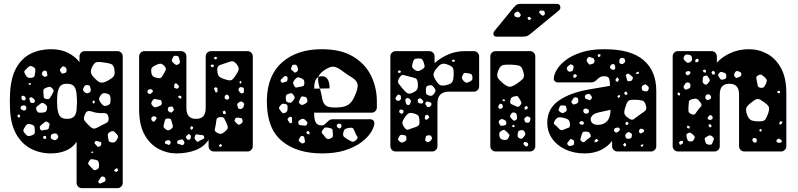

<svg xmlns="http://www.w3.org/2000/svg" viewBox="-20 -785 4135 995"><path d="M404 190Q393 190 385 182Q377 174 377 163V-50Q355 -18 320.5 -4Q286 10 244 10Q186 10 139 -15Q92 -40 63.5 -91Q35 -142 32 -220Q31 -243 31 -260Q31 -277 32 -299Q36 -383 64.5 -433.5Q93 -484 139.5 -507Q186 -530 244 -530Q296 -530 333 -511Q370 -492 392 -463V-493Q392 -504 400 -512Q408 -520 419 -520H589Q600 -520 608 -512Q616 -504 616 -493V163Q616 174 608 182Q600 190 589 190ZM520 -461Q496 -465 483 -463.5Q470 -462 459 -441Q448 -419 452 -406Q456 -393 474 -376Q491 -359 503 -357Q515 -355 537 -366Q559 -378 568 -388Q577 -398 573 -424Q569 -448 556.5 -453Q544 -458 520 -461ZM150 -439Q141 -444 135.5 -443Q130 -442 123 -434Q114 -425 108.5 -419.5Q103 -414 109 -403Q116 -389 122.5 -384.5Q129 -380 145 -382Q158 -385 159.5 -393Q161 -401 163 -414Q164 -425 161.5 -430Q159 -435 150 -439ZM313 -440Q306 -443 303 -439.5Q300 -436 294 -430Q288 -423 293 -415Q296 -409 298.5 -406Q301 -403 307 -404Q316 -406 320 -408Q324 -410 325 -418Q327 -434 313 -440ZM224 -406Q223 -412 221.5 -415Q220 -418 214 -419Q204 -420 199 -410Q194 -400 202 -393Q207 -388 210.5 -387Q214 -386 220 -389Q226 -392 225.5 -396Q225 -400 224 -406ZM141 -352 134 -355 127 -352 131 -346 138 -345ZM327 -169Q353 -169 364.5 -182Q376 -195 377 -219Q379 -242 379 -256.5Q379 -271 377 -293Q376 -320 365.5 -335.5Q355 -351 327 -351Q299 -351 289.5 -335.5Q280 -320 277 -293Q274 -260 277 -227Q280 -200 289.5 -184.5Q299 -169 327 -169ZM435 -344Q426 -345 421.5 -342Q417 -339 413 -330Q409 -322 410.5 -317.5Q412 -313 419 -307Q429 -298 441 -304Q448 -308 449.5 -312Q451 -316 450 -324Q448 -333 446 -338Q444 -343 435 -344ZM252 -326Q243 -336 235.5 -335Q228 -334 216 -329Q206 -324 205 -318.5Q204 -313 205 -302Q206 -289 207 -281.5Q208 -274 220 -272Q233 -269 237 -275Q241 -281 248 -292Q254 -303 257 -310Q260 -317 252 -326ZM553 -270Q553 -283 550 -289.5Q547 -296 535 -300Q521 -304 514 -301.5Q507 -299 499 -287Q492 -276 493.5 -269Q495 -262 503 -251Q511 -241 517.5 -237.5Q524 -234 537 -239Q549 -243 551 -250Q553 -257 553 -270ZM110 -283Q104 -291 95 -288Q90 -286 91 -283Q92 -280 92 -275Q92 -268 98 -266Q102 -265 105 -264.5Q108 -264 111 -268Q116 -276 110 -283ZM153 -274Q148 -279 144.5 -280.5Q141 -282 136 -279Q130 -276 132 -272Q134 -268 135 -262Q136 -258 137 -255.5Q138 -253 143 -252Q149 -251 153 -251Q157 -251 160 -257Q162 -263 160 -266.5Q158 -270 153 -274ZM469 -264 461 -263 459 -255 465 -247 472 -255ZM208 -249Q199 -254 193.5 -250.5Q188 -247 180 -240Q172 -234 168.5 -229.5Q165 -225 169 -215Q173 -205 178.5 -202.5Q184 -200 195 -201Q207 -202 213.5 -204Q220 -206 223 -218Q226 -230 222.5 -236Q219 -242 208 -249ZM116 -229Q114 -235 111.5 -237Q109 -239 103 -239Q96 -238 92 -236.5Q88 -235 87 -228Q85 -222 88.5 -219.5Q92 -217 98 -214Q105 -209 112 -215Q119 -221 116 -229ZM485 -200Q469 -202 457.5 -206.5Q446 -211 437 -209.5Q428 -208 421 -194Q410 -170 419 -158.5Q428 -147 447 -129Q461 -116 472 -119Q483 -122 500 -132Q520 -143 533 -149Q546 -155 542 -178Q539 -193 531.5 -196.5Q524 -200 512 -199Q500 -198 485 -200ZM82 -190 73 -192 70 -182 79 -174 85 -183ZM229 -151Q220 -157 215 -154Q210 -151 202 -144Q193 -137 188.5 -132.5Q184 -128 188 -117Q192 -107 198.5 -109Q205 -111 216 -112Q224 -113 228 -114.5Q232 -116 233 -123Q236 -134 237 -139.5Q238 -145 229 -151ZM160 -118Q159 -130 155 -134Q151 -138 139 -141Q128 -144 122.5 -141.5Q117 -139 111 -130Q104 -119 101.5 -112Q99 -105 108 -95Q117 -83 124.5 -80.5Q132 -78 146 -84Q159 -89 160 -96.5Q161 -104 160 -118ZM579 -96Q572 -104 566.5 -105.5Q561 -107 552 -102Q542 -97 540 -92Q538 -87 539 -76Q541 -64 543 -56.5Q545 -49 558 -47Q571 -45 577 -50Q583 -55 589 -67Q594 -77 590.5 -82.5Q587 -88 579 -96ZM279 -85Q275 -92 271 -93Q267 -94 259 -93Q251 -91 247.5 -88.5Q244 -86 243 -78Q242 -70 245 -67Q248 -64 255 -61Q267 -55 275 -64Q281 -70 282 -74Q283 -78 279 -85ZM218 -81 206 -80 203 -71 209 -64 220 -67ZM505 -41Q505 -48 501 -49Q497 -50 491 -52Q484 -53 480 -54.5Q476 -56 472 -50Q468 -44 471 -41Q474 -38 479 -32Q483 -27 485.5 -25Q488 -23 494 -25Q506 -30 505 -41ZM462 0 455 1 451 7H463ZM474 43Q461 40 454 40Q447 40 441 52Q434 62 439 67.5Q444 73 452 82Q460 90 464.5 94.5Q469 99 479 95Q490 90 492 84Q494 78 493 66Q492 55 488.5 50Q485 45 474 43ZM587 86 577 91 571 100 582 107 593 99ZM527 147Q526 139 524 135.5Q522 132 514 130Q507 128 504.5 131.5Q502 135 498 141Q494 148 490.5 152Q487 156 492 162Q497 168 501.5 165.5Q506 163 514 160Q520 157 523.5 155.5Q527 154 527 147Z M895 10Q845 10 800.5 -14Q756 -38 728.5 -88Q701 -138 701 -217V-493Q701 -504 709 -512Q717 -520 728 -520H919Q930 -520 938 -512Q946 -504 946 -493V-224Q946 -169 996 -169Q1046 -169 1046 -224V-493Q1046 -504 1054 -512Q1062 -520 1073 -520H1263Q1274 -520 1282 -512Q1290 -504 1290 -493V-27Q1290 -16 1282 -8Q1274 0 1263 0H1088Q1077 0 1069 -8Q1061 -16 1061 -27V-60Q1036 -23 992 -6.5Q948 10 895 10ZM893 -496Q883 -497 879.5 -493Q876 -489 873 -480Q869 -472 871 -468Q873 -464 879 -458Q886 -452 890.5 -449.5Q895 -447 903 -451Q912 -456 912.5 -461.5Q913 -467 910 -476Q908 -486 905.5 -490.5Q903 -495 893 -496ZM1106 -487 1096 -491 1088 -485 1093 -478 1100 -477ZM1206 -453Q1193 -468 1183 -467.5Q1173 -467 1155 -460Q1132 -452 1118.5 -447.5Q1105 -443 1106 -420Q1107 -394 1118.5 -386Q1130 -378 1155 -371Q1176 -365 1184.5 -373Q1193 -381 1205 -400Q1216 -416 1217 -426.5Q1218 -437 1206 -453ZM832 -443Q820 -455 811.5 -455Q803 -455 788 -448Q773 -441 767.5 -434Q762 -427 764 -411Q766 -395 773 -389.5Q780 -384 796 -381Q810 -378 815.5 -383.5Q821 -389 828 -402Q836 -415 839 -423Q842 -431 832 -443ZM1089 -448 1079 -451 1071 -447 1074 -439 1085 -436ZM1231 -363 1224 -366 1221 -358 1225 -350 1231 -357ZM900 -347Q896 -354 890 -353Q883 -351 883 -342Q883 -337 882.5 -333.5Q882 -330 888 -328Q895 -325 898.5 -325.5Q902 -326 906 -332Q910 -336 907 -339Q904 -342 900 -347ZM1244 -317Q1244 -324 1243.5 -327.5Q1243 -331 1237 -332Q1230 -334 1226 -333.5Q1222 -333 1218 -327Q1214 -321 1216 -317.5Q1218 -314 1222 -308Q1226 -303 1229 -301.5Q1232 -300 1238 -302Q1244 -304 1244 -307.5Q1244 -311 1244 -317ZM1103 -331Q1095 -335 1091 -329Q1088 -326 1089 -324Q1090 -322 1092 -318Q1095 -313 1096 -309Q1097 -305 1102 -306Q1108 -308 1107 -311.5Q1106 -315 1107 -321Q1108 -329 1103 -331ZM771 -317Q767 -322 763.5 -322.5Q760 -323 753 -322Q745 -320 744 -309Q743 -303 752 -299Q759 -296 763 -301Q768 -306 771 -308.5Q774 -311 771 -317ZM1166 -286Q1163 -291 1161 -293.5Q1159 -296 1153 -294Q1144 -291 1144 -280Q1144 -272 1154 -269Q1161 -267 1166 -274Q1170 -280 1166 -286ZM920 -286 910 -290 902 -284 908 -277 919 -273ZM818 -255Q817 -266 810 -267Q803 -268 792 -270Q784 -273 779.5 -272Q775 -271 770 -264Q765 -256 764 -250.5Q763 -245 770 -238Q776 -230 781.5 -229Q787 -228 797 -232Q808 -236 813.5 -239.5Q819 -243 818 -255ZM1239 -255Q1232 -260 1227.5 -259Q1223 -258 1216 -253Q1210 -249 1209.5 -245Q1209 -241 1211 -234Q1213 -226 1215.5 -223Q1218 -220 1225 -220Q1237 -220 1242 -232Q1245 -240 1245.5 -244.5Q1246 -249 1239 -255ZM879 -223Q877 -228 875 -231Q873 -234 868 -233Q860 -232 856 -231Q852 -230 850 -222Q849 -214 851.5 -210.5Q854 -207 862 -203Q868 -200 870.5 -203Q873 -206 878 -210Q883 -215 879 -223ZM1145 -212 1134 -207 1137 -195 1149 -193 1150 -203ZM790 -176Q784 -185 775 -182Q764 -179 764 -170Q764 -159 774 -155Q779 -153 781 -156Q783 -159 786 -163Q789 -167 791 -169.5Q793 -172 790 -176ZM1154 -147Q1147 -162 1142 -171Q1137 -180 1120 -178Q1103 -176 1102 -165.5Q1101 -155 1098 -138Q1095 -123 1093 -114Q1091 -105 1105 -97Q1120 -89 1128.5 -92Q1137 -95 1150 -107Q1161 -117 1160.5 -125Q1160 -133 1154 -147ZM1216 -175Q1208 -176 1204 -174.5Q1200 -173 1197 -166Q1194 -160 1196.5 -156.5Q1199 -153 1204 -148Q1210 -143 1213.5 -140Q1217 -137 1223 -140Q1232 -145 1235 -149Q1238 -153 1237 -162Q1235 -171 1230 -172.5Q1225 -174 1216 -175ZM874 -140Q869 -154 867.5 -162.5Q866 -171 851 -171Q837 -171 835 -162.5Q833 -154 829 -140Q826 -130 828.5 -125.5Q831 -121 839 -115Q847 -109 852 -109.5Q857 -110 865 -115Q873 -121 875 -126Q877 -131 874 -140ZM981 -126 972 -132 966 -123 969 -112 979 -117ZM962 -89Q958 -91 955.5 -89.5Q953 -88 950 -84Q946 -80 944 -77.5Q942 -75 945 -70Q948 -64 951 -62Q954 -60 960 -61Q966 -62 967 -65.5Q968 -69 969 -76Q970 -85 962 -89ZM1038 -76Q1036 -84 1030.5 -84.5Q1025 -85 1016 -86Q1007 -87 1001 -88.5Q995 -90 991 -82Q987 -72 989 -66.5Q991 -61 998 -54Q1005 -48 1009 -51.5Q1013 -55 1021 -59Q1029 -63 1034 -65Q1039 -67 1038 -76ZM929 -59Q925 -64 921.5 -63Q918 -62 912 -60Q905 -58 901.5 -56.5Q898 -55 898 -48Q898 -41 902 -39.5Q906 -38 912 -37Q920 -34 924 -33Q928 -32 933 -38Q937 -44 935.5 -48.5Q934 -53 929 -59ZM863 -52Q859 -60 849 -58Q842 -57 839 -55Q836 -53 835 -47Q834 -41 838 -40Q842 -39 847 -37Q851 -35 854 -34Q857 -33 860 -37Q867 -45 863 -52ZM1131 -30 1124 -40 1116 -33 1115 -26 1123 -24Z M1649 10Q1518 10 1440.5 -54.5Q1363 -119 1363 -259V-266Q1365 -395 1442.5 -462.5Q1520 -530 1648 -530Q1746 -530 1809 -492.5Q1872 -455 1902.5 -393.5Q1933 -332 1933 -258V-228Q1933 -217 1925 -209Q1917 -201 1906 -201H1608V-196Q1608 -166 1616.5 -150.5Q1625 -135 1647 -135Q1656 -135 1662 -140Q1668 -145 1676 -153Q1685 -162 1691 -164.5Q1697 -167 1709 -167H1898Q1908 -167 1914.5 -161Q1921 -155 1920 -145Q1919 -126 1902.5 -99.5Q1886 -73 1853 -48Q1820 -23 1769 -6.5Q1718 10 1649 10ZM1505 -450Q1496 -450 1494 -445.5Q1492 -441 1489 -432Q1487 -427 1489.5 -424Q1492 -421 1497 -418Q1502 -413 1505.5 -410Q1509 -407 1515 -411Q1522 -416 1524 -420Q1526 -424 1523 -433Q1521 -442 1517.5 -446Q1514 -450 1505 -450ZM1608 -326H1638Q1637 -328 1636 -331Q1631 -349 1629 -362Q1627 -375 1630 -386Q1637 -390 1648 -390Q1688 -390 1688 -327L1638 -326Q1646 -298 1649.5 -276Q1653 -254 1664.5 -241.5Q1676 -229 1706 -228Q1743 -227 1765.5 -233.5Q1788 -240 1802 -258.5Q1816 -277 1828 -312Q1838 -342 1830 -357.5Q1822 -373 1801.5 -385Q1781 -397 1756 -416Q1727 -438 1708.5 -439.5Q1690 -441 1660 -421Q1635 -403 1630 -386Q1608 -374 1608 -326ZM1464 -390Q1458 -392 1454.5 -390Q1451 -388 1447 -383Q1441 -377 1436.5 -373.5Q1432 -370 1436 -362Q1441 -354 1446 -356.5Q1451 -359 1460 -361Q1469 -363 1470 -373Q1471 -379 1470.5 -383Q1470 -387 1464 -390ZM1542 -379Q1530 -385 1523.5 -384Q1517 -383 1509 -374Q1500 -364 1499 -357.5Q1498 -351 1505 -340Q1510 -330 1516.5 -331.5Q1523 -333 1534 -335Q1544 -337 1550 -338.5Q1556 -340 1557 -351Q1558 -363 1555.5 -368.5Q1553 -374 1542 -379ZM1499 -295Q1494 -302 1489 -302Q1484 -302 1476 -299Q1467 -296 1464 -292.5Q1461 -289 1461 -280Q1461 -269 1462.5 -263Q1464 -257 1474 -254Q1485 -251 1490 -254.5Q1495 -258 1502 -268Q1508 -276 1507 -281.5Q1506 -287 1499 -295ZM1550 -285Q1542 -286 1540 -282Q1538 -278 1534 -270Q1531 -262 1529 -257.5Q1527 -253 1533 -248Q1540 -241 1545 -241Q1550 -241 1559 -246Q1567 -251 1571 -255Q1575 -259 1572 -269Q1570 -279 1565 -281.5Q1560 -284 1550 -285ZM1459 -246Q1447 -249 1441.5 -246Q1436 -243 1429 -233Q1424 -224 1427.5 -219.5Q1431 -215 1437 -207Q1442 -200 1446 -198.5Q1450 -197 1457 -200Q1470 -205 1470 -219Q1470 -230 1470 -236.5Q1470 -243 1459 -246ZM1493 -163Q1493 -170 1493.5 -174Q1494 -178 1488 -179Q1481 -181 1478.5 -178.5Q1476 -176 1472 -170Q1469 -166 1470.5 -163.5Q1472 -161 1475 -157Q1479 -152 1481 -148.5Q1483 -145 1489 -147Q1495 -149 1494 -153Q1493 -157 1493 -163ZM1561 -164Q1552 -173 1540 -167Q1532 -162 1528.5 -159Q1525 -156 1526 -147Q1528 -138 1533 -137Q1538 -136 1547 -135Q1556 -134 1561.5 -133.5Q1567 -133 1571 -141Q1575 -149 1571.5 -153.5Q1568 -158 1561 -164ZM1749 -137Q1747 -142 1744.5 -143Q1742 -144 1737 -144Q1728 -144 1726 -138Q1723 -130 1729 -125Q1734 -122 1736.5 -120Q1739 -118 1744 -121Q1749 -125 1749.5 -128Q1750 -131 1749 -137ZM1705 -92Q1704 -104 1703.5 -111Q1703 -118 1691 -121Q1676 -125 1668 -124.5Q1660 -124 1652 -111Q1644 -99 1650 -93Q1656 -87 1664 -76Q1671 -67 1676.5 -65Q1682 -63 1692 -67Q1702 -71 1704 -76.5Q1706 -82 1705 -92ZM1820 -99Q1815 -111 1811.5 -117.5Q1808 -124 1794 -123Q1778 -121 1770 -117Q1762 -113 1759 -97Q1756 -82 1762.5 -76Q1769 -70 1783 -62Q1796 -54 1804.5 -51Q1813 -48 1825 -59Q1837 -69 1831.5 -77Q1826 -85 1820 -99ZM1584 -101 1574 -107 1567 -97 1574 -90 1584 -89ZM1548 -80Q1541 -81 1538.5 -78.5Q1536 -76 1533 -70Q1529 -64 1528 -60Q1527 -56 1532 -51Q1539 -45 1543 -42.5Q1547 -40 1555 -44Q1562 -48 1560.5 -53Q1559 -58 1558 -66Q1557 -72 1555.5 -75.5Q1554 -79 1548 -80Z M2030 0Q2019 0 2011 -8Q2003 -16 2003 -27V-493Q2003 -504 2011 -512Q2019 -520 2030 -520H2205Q2216 -520 2224 -512Q2232 -504 2232 -493V-458Q2264 -486 2303.5 -503Q2343 -520 2388 -520H2436Q2447 -520 2455 -512Q2463 -504 2463 -493V-337Q2463 -326 2455 -318Q2447 -310 2436 -310H2307Q2247 -310 2247 -250V-27Q2247 -16 2239 -8Q2231 0 2220 0ZM2175 -464Q2171 -474 2166.5 -478Q2162 -482 2151 -482Q2138 -482 2131.5 -480Q2125 -478 2121 -466Q2116 -451 2115.5 -442.5Q2115 -434 2128 -424Q2141 -415 2149.5 -417Q2158 -419 2171 -428Q2182 -436 2180.5 -443.5Q2179 -451 2175 -464ZM2337 -474 2329 -476 2321 -473 2325 -465 2335 -464ZM2303 -449Q2281 -458 2269 -453.5Q2257 -449 2242 -430Q2227 -412 2226.5 -400Q2226 -388 2239 -368Q2251 -348 2262.5 -343.5Q2274 -339 2297 -345Q2319 -351 2324.5 -361.5Q2330 -372 2331 -394Q2332 -418 2328.5 -429.5Q2325 -441 2303 -449ZM2049 -421 2042 -416 2044 -408 2054 -407 2058 -416ZM2428 -389Q2426 -398 2422 -400.5Q2418 -403 2408 -405Q2397 -406 2390.5 -407Q2384 -408 2379 -398Q2373 -387 2374 -380.5Q2375 -374 2384 -364Q2393 -356 2399.5 -356.5Q2406 -357 2416 -363Q2426 -368 2427.5 -373Q2429 -378 2428 -389ZM2145 -356Q2143 -375 2133.5 -379Q2124 -383 2106 -387Q2085 -392 2072.5 -396Q2060 -400 2049 -381Q2038 -362 2045.5 -352Q2053 -342 2067 -325Q2081 -309 2090 -302.5Q2099 -296 2118 -304Q2138 -313 2142.5 -323.5Q2147 -334 2145 -356ZM2231 -329Q2224 -339 2218.5 -342Q2213 -345 2201 -342Q2190 -339 2188.5 -332.5Q2187 -326 2187 -315Q2187 -304 2189 -299Q2191 -294 2200 -291Q2211 -287 2216.5 -288.5Q2222 -290 2229 -299Q2236 -308 2237 -314Q2238 -320 2231 -329ZM2049 -294Q2042 -296 2040 -292.5Q2038 -289 2034 -284Q2031 -279 2029.5 -276.5Q2028 -274 2032 -269Q2038 -260 2047 -263Q2058 -266 2058 -277Q2058 -284 2057 -288Q2056 -292 2049 -294ZM2105 -270Q2100 -274 2096.5 -276.5Q2093 -279 2086 -275Q2080 -271 2080.5 -267Q2081 -263 2082 -256Q2084 -249 2085.5 -245.5Q2087 -242 2094 -241Q2101 -240 2103 -243.5Q2105 -247 2108 -254Q2112 -264 2105 -270ZM2166 -270Q2162 -274 2159 -275.5Q2156 -277 2151 -274Q2145 -271 2144.5 -268Q2144 -265 2145 -259Q2147 -250 2157 -249Q2163 -248 2166.5 -248.5Q2170 -249 2173 -254Q2175 -260 2173 -262.5Q2171 -265 2166 -270ZM2216 -246Q2216 -252 2212.5 -253.5Q2209 -255 2203 -257Q2197 -258 2193.5 -259Q2190 -260 2187 -255Q2183 -250 2184 -246.5Q2185 -243 2189 -238Q2193 -232 2196 -230.5Q2199 -229 2205 -231Q2216 -235 2216 -246ZM2071 -210Q2070 -216 2061 -217Q2053 -218 2050 -213Q2047 -206 2052 -200Q2059 -194 2066 -197Q2072 -201 2071 -210ZM2129 -196Q2110 -202 2100 -198.5Q2090 -195 2079 -178Q2067 -162 2065.5 -151Q2064 -140 2076 -124Q2087 -109 2097 -113.5Q2107 -118 2124 -123Q2139 -128 2146.5 -132.5Q2154 -137 2154 -152Q2154 -171 2150.5 -180.5Q2147 -190 2129 -196ZM2203 -180Q2200 -190 2192 -190Q2186 -190 2185 -187Q2184 -184 2182 -179Q2180 -170 2185 -166Q2189 -163 2191.5 -164.5Q2194 -166 2197 -169Q2201 -172 2203 -173.5Q2205 -175 2203 -180ZM2086 -75Q2084 -83 2079 -83.5Q2074 -84 2065 -86Q2054 -88 2049 -78Q2045 -71 2043 -66.5Q2041 -62 2047 -55Q2055 -48 2060 -46.5Q2065 -45 2074 -50Q2083 -54 2085 -59Q2087 -64 2086 -75ZM2216 -77Q2212 -84 2207.5 -84Q2203 -84 2195 -83Q2189 -82 2187.5 -79Q2186 -76 2185 -70Q2184 -63 2183.5 -58.5Q2183 -54 2190 -51Q2197 -47 2201 -48.5Q2205 -50 2211 -55Q2217 -62 2218.5 -66Q2220 -70 2216 -77Z M2548 0Q2537 0 2529 -8Q2521 -16 2521 -27V-493Q2521 -504 2529 -512Q2537 -520 2548 -520H2727Q2738 -520 2746 -512Q2754 -504 2754 -493V-27Q2754 -16 2746 -8Q2738 0 2727 0ZM2692 -413Q2685 -440 2671 -444.5Q2657 -449 2630 -450Q2602 -451 2587 -448Q2572 -445 2562 -419Q2552 -392 2561 -379.5Q2570 -367 2592 -349Q2612 -334 2624.5 -335.5Q2637 -337 2658 -351Q2680 -366 2690 -377Q2700 -388 2692 -413ZM2675 -268Q2669 -279 2665 -284Q2661 -289 2649 -286Q2636 -284 2631 -279Q2626 -274 2624 -261Q2623 -249 2629 -246Q2635 -243 2646 -238Q2656 -233 2662 -231.5Q2668 -230 2675 -238Q2683 -246 2682 -252Q2681 -258 2675 -268ZM2594 -270H2586L2584 -262L2592 -260L2598 -264ZM2575 -247Q2570 -248 2568.5 -245Q2567 -242 2564 -237Q2560 -229 2565 -224Q2571 -219 2578 -222Q2587 -227 2586 -234Q2585 -240 2583 -243Q2581 -246 2575 -247ZM2716 -229 2707 -237 2698 -229 2700 -217 2712 -219ZM2659 -183Q2658 -191 2656 -195.5Q2654 -200 2645 -202Q2636 -203 2632.5 -199.5Q2629 -196 2625 -188Q2622 -182 2624 -178.5Q2626 -175 2631 -170Q2636 -165 2639.5 -161.5Q2643 -158 2650 -161Q2658 -165 2659 -169.5Q2660 -174 2659 -183ZM2725 -177Q2718 -182 2713.5 -182Q2709 -182 2703 -177Q2697 -172 2697 -167.5Q2697 -163 2700 -156Q2703 -150 2706 -149.5Q2709 -149 2716 -149Q2724 -150 2727 -159Q2728 -166 2729 -170Q2730 -174 2725 -177ZM2593 -164Q2584 -168 2579.5 -168Q2575 -168 2569 -162Q2563 -155 2564.5 -150.5Q2566 -146 2570 -139Q2574 -133 2577.5 -133Q2581 -133 2588 -134Q2595 -136 2599 -137Q2603 -138 2604 -145Q2605 -159 2593 -164ZM2648 -134 2640 -138 2632 -132 2639 -126H2645ZM2608 -100Q2600 -108 2595.5 -111Q2591 -114 2582 -109Q2572 -104 2569 -98.5Q2566 -93 2568 -81Q2570 -70 2574.5 -66Q2579 -62 2590 -60Q2602 -59 2607 -61.5Q2612 -64 2617 -75Q2622 -84 2618.5 -88.5Q2615 -93 2608 -100ZM2699 -102Q2692 -114 2678 -110Q2670 -108 2667 -105Q2664 -102 2663 -93Q2662 -83 2663 -77.5Q2664 -72 2673 -68Q2683 -64 2687 -68Q2691 -72 2698 -80Q2706 -90 2699 -102ZM2717 -36Q2717 -45 2710 -47Q2704 -49 2700.5 -49.5Q2697 -50 2694 -45Q2691 -40 2693 -37.5Q2695 -35 2699 -31Q2704 -24 2709 -26Q2717 -28 2717 -36ZM2553 -595Q2537 -595 2537 -611Q2537 -619 2542 -624L2642 -746Q2653 -759 2660.5 -762Q2668 -765 2679 -765H2865Q2884 -765 2884 -745Q2884 -738 2879 -733L2732 -612Q2724 -605 2715 -600Q2706 -595 2690 -595ZM2802 -724Q2801 -729 2798 -729.5Q2795 -730 2789 -730Q2784 -730 2780.5 -730.5Q2777 -731 2775 -725Q2773 -720 2775.5 -717.5Q2778 -715 2782 -711Q2787 -707 2790 -704.5Q2793 -702 2799 -706Q2804 -710 2804 -713.5Q2804 -717 2802 -724ZM2673 -718Q2669 -723 2666 -724.5Q2663 -726 2658 -724Q2651 -721 2648 -718.5Q2645 -716 2645 -709Q2645 -702 2648.5 -699.5Q2652 -697 2659 -696Q2671 -692 2676 -701Q2680 -707 2678.5 -710Q2677 -713 2673 -718ZM2734 -689 2724 -698 2714 -695 2716 -684 2725 -681Z M3010 10Q2953 10 2909 -11Q2865 -32 2840.5 -68Q2816 -104 2816 -149Q2816 -222 2875.5 -263.5Q2935 -305 3035 -322L3141 -340Q3141 -366 3136.5 -378Q3132 -390 3111 -390Q3097 -390 3088.5 -384.5Q3080 -379 3070 -369Q3059 -358 3042 -358H2872Q2862 -358 2855.5 -364Q2849 -370 2850 -380Q2851 -399 2866 -424.5Q2881 -450 2912.5 -474Q2944 -498 2993.5 -514Q3043 -530 3113 -530Q3249 -530 3315 -473.5Q3381 -417 3381 -314V-27Q3381 -16 3373 -8Q3365 0 3354 0H3179Q3168 0 3160 -8Q3152 -16 3152 -27V-55Q3130 -25 3093.5 -7.5Q3057 10 3010 10ZM3092 -504H3082L3077 -498L3081 -489L3091 -493ZM3050 -485Q3041 -488 3035.5 -489.5Q3030 -491 3025 -484Q3019 -475 3020.5 -470Q3022 -465 3028 -457Q3033 -450 3037.5 -450.5Q3042 -451 3050 -454Q3061 -457 3061 -469Q3061 -482 3050 -485ZM3218 -477Q3214 -486 3203 -485Q3192 -484 3190 -474Q3189 -467 3189 -463Q3189 -459 3195 -455Q3202 -452 3205.5 -453Q3209 -454 3215 -459Q3223 -466 3218 -477ZM3158 -453Q3146 -453 3142 -441Q3140 -435 3142 -432.5Q3144 -430 3149 -426Q3156 -420 3164 -425Q3170 -429 3168 -439Q3166 -445 3165 -449Q3164 -453 3158 -453ZM2945 -449Q2939 -453 2935.5 -451Q2932 -449 2926 -444Q2921 -439 2918.5 -436Q2916 -433 2918 -426Q2921 -419 2924.5 -416Q2928 -413 2936 -414Q2944 -415 2947 -418Q2950 -421 2951 -429Q2953 -437 2952.5 -441Q2952 -445 2945 -449ZM3290 -414 3281 -411 3273 -405 3282 -402 3291 -403ZM3248 -395Q3242 -400 3238.5 -402.5Q3235 -405 3228 -401Q3222 -397 3223.5 -392.5Q3225 -388 3227 -381Q3229 -374 3230 -369Q3231 -364 3238 -364Q3247 -364 3251 -366Q3255 -368 3259 -376Q3261 -384 3257.5 -387Q3254 -390 3248 -395ZM2971 -393 2960 -402 2950 -394 2953 -381 2964 -384ZM3188 -373 3179 -385 3170 -374 3171 -364 3182 -361ZM3337 -339Q3331 -345 3327 -347Q3323 -349 3316 -345Q3308 -341 3306.5 -336.5Q3305 -332 3306 -324Q3308 -316 3311.5 -314.5Q3315 -313 3323 -312Q3330 -311 3333.5 -312Q3337 -313 3340 -320Q3346 -331 3337 -339ZM3230 -305 3223 -312 3214 -303 3221 -292 3232 -296ZM3041 -293Q3034 -301 3023 -297Q3016 -295 3013.5 -292.5Q3011 -290 3011 -283Q3011 -276 3014 -274Q3017 -272 3024 -270Q3031 -267 3035.5 -266Q3040 -265 3044 -272Q3049 -278 3047.5 -282Q3046 -286 3041 -293ZM3193 -292 3184 -291 3179 -285 3185 -277 3193 -283ZM2967 -280Q2959 -282 2955.5 -279.5Q2952 -277 2948 -270Q2943 -264 2941.5 -259.5Q2940 -255 2945 -249Q2950 -243 2954 -243.5Q2958 -244 2966 -247Q2977 -251 2977 -261Q2977 -269 2976 -273.5Q2975 -278 2967 -280ZM3327 -239Q3321 -260 3309.5 -263.5Q3298 -267 3276 -268Q3254 -269 3243 -265.5Q3232 -262 3225 -242Q3216 -218 3215 -203.5Q3214 -189 3235 -174Q3254 -159 3265 -168Q3276 -177 3296 -191Q3314 -203 3323.5 -211Q3333 -219 3327 -239ZM2896 -239Q2889 -239 2886 -238Q2883 -237 2880 -231Q2877 -223 2875 -217.5Q2873 -212 2880 -207Q2888 -200 2893.5 -199Q2899 -198 2908 -204Q2917 -209 2917 -214.5Q2917 -220 2914 -230Q2913 -237 2908.5 -237.5Q2904 -238 2896 -239ZM3022 -221Q3012 -225 3006 -219Q3000 -213 3005 -203Q3010 -195 3018 -196Q3025 -197 3028 -198.5Q3031 -200 3032 -207Q3033 -213 3030.5 -215.5Q3028 -218 3022 -221ZM3079 -138Q3108 -138 3126 -157Q3144 -176 3144 -216L3085 -203Q3059 -197 3050 -187Q3041 -177 3041 -166Q3041 -155 3050.5 -146.5Q3060 -138 3079 -138ZM2898 -175Q2881 -179 2872 -176Q2863 -173 2854 -158Q2846 -145 2854.5 -139Q2863 -133 2873 -122Q2880 -114 2885.5 -111.5Q2891 -109 2901 -113Q2916 -120 2925.5 -122.5Q2935 -125 2934 -142Q2932 -160 2924 -165.5Q2916 -171 2898 -175ZM3004 -152Q2999 -159 2994 -157Q2988 -156 2985.5 -154.5Q2983 -153 2983 -147Q2983 -142 2986.5 -141.5Q2990 -141 2995 -139Q3001 -137 3004 -142Q3008 -147 3004 -152ZM3238 -148 3228 -155 3221 -147 3223 -138H3233ZM3191 -118Q3188 -124 3184 -124Q3180 -124 3173 -123Q3164 -121 3162 -112Q3161 -104 3170 -99Q3176 -96 3183 -102Q3188 -107 3191 -109.5Q3194 -112 3191 -118ZM3318 -107Q3317 -115 3308 -117Q3303 -118 3300 -118Q3297 -118 3294 -113Q3288 -103 3295 -96Q3299 -92 3302 -94Q3305 -96 3310 -98Q3314 -100 3316 -101.5Q3318 -103 3318 -107ZM3040 -87Q3036 -98 3030 -100.5Q3024 -103 3012 -103Q3002 -103 2999 -98Q2996 -93 2993 -83Q2990 -71 2988 -64.5Q2986 -58 2996 -51Q3005 -45 3010 -50.5Q3015 -56 3024 -63Q3033 -70 3038.5 -73.5Q3044 -77 3040 -87ZM3249 -95Q3243 -100 3238.5 -100.5Q3234 -101 3228 -96Q3217 -87 3222 -74Q3225 -67 3229 -66.5Q3233 -66 3241 -66Q3251 -67 3254 -77Q3255 -84 3255 -88Q3255 -92 3249 -95ZM3082 -58 3071 -66 3063 -59 3060 -48 3073 -49ZM2944 -63Q2936 -66 2933.5 -62Q2931 -58 2926 -52Q2922 -47 2920 -44Q2918 -41 2921 -36Q2926 -27 2938 -29Q2946 -31 2950 -32.5Q2954 -34 2955 -42Q2956 -51 2954 -55.5Q2952 -60 2944 -63ZM3225 -36 3219 -46 3209 -36 3215 -25 3224 -30ZM3313 -38 3304 -35 3299 -29 3306 -24 3313 -29Z M3493 0Q3482 0 3474 -8Q3466 -16 3466 -27V-493Q3466 -504 3474 -512Q3482 -520 3493 -520H3668Q3679 -520 3687 -512Q3695 -504 3695 -493V-460Q3720 -489 3764 -509.5Q3808 -530 3861 -530Q3912 -530 3956 -506Q4000 -482 4027.5 -432Q4055 -382 4055 -303V-27Q4055 -16 4047 -8Q4039 0 4028 0H3837Q3826 0 3818 -8Q3810 -16 3810 -27V-296Q3810 -351 3760 -351Q3710 -351 3710 -296V-27Q3710 -16 3702 -8Q3694 0 3683 0ZM3547 -502Q3538 -503 3533.5 -501.5Q3529 -500 3525 -492Q3521 -484 3522.5 -479.5Q3524 -475 3531 -469Q3537 -462 3541.5 -460Q3546 -458 3554 -462Q3563 -467 3565 -471.5Q3567 -476 3566 -485Q3564 -495 3560 -497.5Q3556 -500 3547 -502ZM3602 -476 3592 -481 3584 -476 3583 -463H3597ZM3639 -419 3631 -425 3622 -420 3626 -411 3637 -408ZM3685 -412 3674 -419 3667 -408 3672 -399H3684ZM3557 -412Q3554 -416 3551.5 -416.5Q3549 -417 3543 -416Q3534 -414 3533 -408Q3532 -400 3540 -396Q3546 -393 3552 -399Q3556 -403 3557.5 -405Q3559 -407 3557 -412ZM3810 -414Q3803 -417 3798.5 -417Q3794 -417 3790 -411Q3785 -403 3784 -398.5Q3783 -394 3789 -386Q3794 -380 3798.5 -381.5Q3803 -383 3811 -386Q3822 -390 3822 -401Q3822 -411 3810 -414ZM3731 -409Q3722 -412 3717 -412.5Q3712 -413 3706 -405Q3700 -398 3702 -393.5Q3704 -389 3709 -381Q3713 -374 3717 -372.5Q3721 -371 3729 -373Q3737 -375 3740.5 -378Q3744 -381 3744 -390Q3744 -399 3741.5 -402.5Q3739 -406 3731 -409ZM3943 -385Q3933 -393 3927 -397Q3921 -401 3910 -395Q3898 -388 3899 -381Q3900 -374 3903 -361Q3905 -348 3907 -340Q3909 -332 3922 -330Q3936 -329 3940.5 -335.5Q3945 -342 3951 -355Q3955 -366 3953 -371.5Q3951 -377 3943 -385ZM3656 -376Q3651 -384 3647.5 -389.5Q3644 -395 3634 -392Q3624 -390 3623 -384Q3622 -378 3621 -367Q3620 -353 3634 -347Q3641 -345 3644 -348Q3647 -351 3652 -357Q3656 -362 3658 -365.5Q3660 -369 3656 -376ZM3548 -357Q3536 -360 3530 -350Q3525 -342 3523 -337.5Q3521 -333 3526 -326Q3532 -319 3537 -321Q3542 -323 3550 -326Q3556 -329 3557 -332Q3558 -335 3558 -342Q3558 -349 3556 -352Q3554 -355 3548 -357ZM4022 -312 4016 -315 4007 -311 4012 -302H4022ZM3505 -300 3497 -307 3490 -299 3494 -292 3503 -290ZM3665 -283Q3663 -294 3653 -296Q3642 -298 3637 -288Q3632 -278 3639 -271Q3644 -266 3647 -266.5Q3650 -267 3656 -269Q3661 -272 3663.5 -274.5Q3666 -277 3665 -283ZM3610 -254Q3600 -268 3592 -272Q3584 -276 3567 -271Q3551 -267 3550 -258Q3549 -249 3548 -233Q3547 -217 3548 -208Q3549 -199 3564 -193Q3578 -188 3583.5 -196Q3589 -204 3598 -216Q3608 -228 3613.5 -234.5Q3619 -241 3610 -254ZM3943 -253Q3925 -267 3913 -271Q3901 -275 3883 -261Q3861 -245 3851.5 -233Q3842 -221 3850 -195Q3859 -168 3873 -162Q3887 -156 3916 -156Q3940 -156 3947 -167Q3954 -178 3962 -201Q3968 -221 3964 -231Q3960 -241 3943 -253ZM3663 -188Q3656 -189 3653 -183Q3650 -178 3647.5 -175Q3645 -172 3649 -168Q3657 -160 3668 -166Q3673 -168 3673 -171.5Q3673 -175 3672 -181Q3671 -186 3663 -188ZM4036 -154 4023 -157 4018 -147 4021 -138 4030 -143ZM3665 -139 3653 -142V-130L3660 -124L3668 -130ZM3553 -130 3544 -135 3539 -126 3545 -120H3556ZM3928 -110 3922 -118 3914 -110 3919 -103 3925 -104ZM3569 -89Q3562 -95 3557.5 -97Q3553 -99 3545 -95Q3537 -90 3537 -85Q3537 -80 3539 -71Q3542 -62 3544 -57.5Q3546 -53 3555 -52Q3565 -51 3569.5 -54Q3574 -57 3578 -66Q3582 -74 3579 -78.5Q3576 -83 3569 -89ZM3671 -78Q3661 -87 3650 -81Q3641 -75 3635.5 -72Q3630 -69 3633 -59Q3635 -47 3639 -41.5Q3643 -36 3656 -35Q3667 -34 3670 -40Q3673 -46 3677 -57Q3681 -65 3679 -69Q3677 -73 3671 -78ZM3895 -69Q3886 -73 3881 -66Q3876 -60 3882 -52Q3888 -43 3895 -46Q3902 -48 3902 -58Q3902 -67 3895 -69ZM4025 -62Q4019 -68 4014 -66Q4009 -63 4006 -61Q4003 -59 4004 -53Q4005 -48 4008.5 -47Q4012 -46 4017 -45Q4027 -44 4031 -50Q4033 -55 4031 -57Q4029 -59 4025 -62ZM3520 -54 3507 -55 3498 -47 3504 -34 3518 -40Z"/></svg>

Font: Rubik Moonrocks
Style: Regular
Weight: 400
Designer: Hubert and Fischer, NaN
Foundry: Hubert and Fischer, NaN
Version: Version 2.200